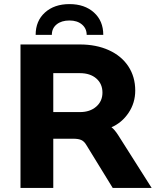

<svg xmlns="http://www.w3.org/2000/svg" viewBox="-20 -917 770 937"><path d="M720 0H530L401 -210Q391 -227 377 -233.5Q363 -240 338 -240H240V0H80V-700H370Q450 -700 511.5 -672Q573 -644 606.5 -593Q640 -542 640 -475Q640 -415 607.5 -366.5Q575 -318 524 -296Q539 -285 557 -257ZM480 -465Q480 -508 450 -534Q420 -560 370 -560H240V-370H370Q419 -370 449.5 -396.5Q480 -423 480 -465ZM319 -817Q280 -817 256.5 -798Q233 -779 233 -747H154Q154 -815 199.5 -856Q245 -897 319 -897Q393 -897 438.5 -856Q484 -815 484 -747H403Q403 -778 380 -797.5Q357 -817 319 -817Z"/></svg>

Font: Goli Bold
Style: Regular
Weight: 700
Designer: jaikishan Patel
Foundry: MagicType
Version: Version 1.000